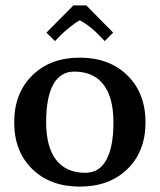

<svg xmlns="http://www.w3.org/2000/svg" viewBox="-20 -691 598 719"><path d="M303.2 -670.9 403.8 -568.8 372.1 -537.1 350.1 -560.1Q317.4 -594.2 278.8 -615.2Q267.1 -609.4 244.6 -591.8Q222.2 -574.2 208 -560.1L186 -537.1L153.8 -568.8L254.9 -670.9ZM299.8 -43.9Q351.6 -43.9 378.2 -92.3Q404.8 -140.6 404.8 -232.9Q404.8 -326.2 367.4 -374.5Q330.1 -422.9 257.8 -422.9Q206.1 -422.9 179.4 -374.5Q152.8 -326.2 152.8 -233.9Q152.8 -140.6 190.2 -92.3Q227.5 -43.9 299.8 -43.9ZM100.6 -408.4Q168 -475.1 278.8 -475.1Q389.6 -475.1 457.3 -408.4Q524.9 -341.8 524.9 -232.9Q524.9 -124 457.3 -58.1Q389.6 7.8 278.8 7.8Q168 7.8 100.6 -58.1Q33.2 -124 33.2 -232.9Q33.2 -341.8 100.6 -408.4Z"/></svg>

Font: Resagokr
Style: Bold
Weight: 600
Designer: gluk
Foundry: gluk
Version: Version 0.95